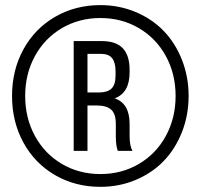

<svg xmlns="http://www.w3.org/2000/svg" viewBox="-20 -724 782 748"><path d="M371.1 -704.1Q444.3 -704.1 508.3 -677.2Q572.3 -650.4 617.4 -603.8Q662.6 -557.1 688.7 -491.2Q714.8 -425.3 714.8 -350.1Q714.8 -274.9 688.7 -209Q662.6 -143.1 617.4 -96.4Q572.3 -49.8 508.3 -22.9Q444.3 3.9 371.1 3.9Q273.4 3.9 194.6 -41.7Q115.7 -87.4 71.3 -168.5Q26.9 -249.5 26.9 -350.1Q26.9 -450.7 71.3 -531.7Q115.7 -612.8 194.6 -658.4Q273.4 -704.1 371.1 -704.1ZM116 -505.4Q78.1 -436 78.1 -350.1Q78.1 -264.2 116 -194.6Q153.8 -125 220.9 -85.4Q288.1 -45.9 371.1 -45.9Q454.1 -45.9 521.2 -85.4Q588.4 -125 626.2 -194.6Q664.1 -264.2 664.1 -350.1Q664.1 -436 626.2 -505.4Q588.4 -574.7 521.2 -614.3Q454.1 -653.8 371.1 -653.8Q288.1 -653.8 220.9 -614.3Q153.8 -574.7 116 -505.4ZM267.1 -136.2V-564H376Q432.1 -564 458.5 -535.9Q484.9 -507.8 484.9 -452.1V-441.9Q484.9 -362.3 426.8 -340.8Q484.9 -321.3 484.9 -241.2V-194.8Q484.9 -155.8 496.1 -136.2H439Q431.2 -155.3 431.2 -194.8V-241.2Q431.2 -281.2 412.8 -297.1Q394.5 -313 357.9 -313H320.8V-136.2ZM320.8 -363.8H366.2Q398.4 -363.8 414.3 -378.9Q430.2 -394 430.2 -430.2V-445.8Q430.2 -480 417 -497.1Q403.8 -514.2 373 -514.2H320.8Z"/></svg>

Font: Bebas Neue Regular
Style: Regular
Weight: 400
Designer: Ryoichi Tsunekawa
Foundry: Ryoichi Tsunekawa
Version: Version 001.003